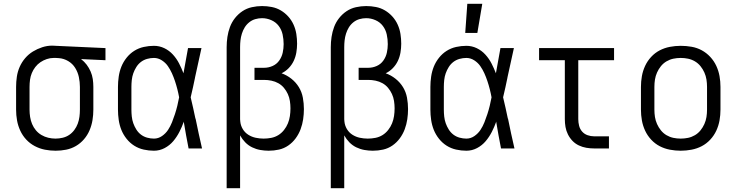

<svg xmlns="http://www.w3.org/2000/svg" viewBox="-20 -784 3890 1014"><path d="M274 12Q245 12 217 6.5Q189 1 163.5 -12.5Q138 -26 118.5 -47Q99 -68 87 -94Q75 -120 70 -148Q65 -176 65 -205V-325Q65 -352 69 -379Q73 -406 84 -431Q95 -456 113 -477Q131 -498 154 -512Q177 -526 203 -534.5Q229 -543 256 -543Q261 -543 265.5 -542.5Q270 -542 275 -542L537 -530V-466L408 -472Q425 -459 437.5 -442.5Q450 -426 458.5 -406.5Q467 -387 470 -366.5Q473 -346 473 -325V-205Q473 -177 468.5 -149.5Q464 -122 453 -96Q442 -70 423.5 -48.5Q405 -27 381 -13Q357 1 329.5 6.5Q302 12 274 12ZM273 -52Q292 -52 311 -56.5Q330 -61 345.5 -71.5Q361 -82 372.5 -97.5Q384 -113 390.5 -130.5Q397 -148 399.5 -167Q402 -186 402 -205V-325Q402 -351 396.5 -377Q391 -403 377 -425.5Q363 -448 340 -461.5Q317 -475 291 -477L275 -478H263Q245 -478 227 -472Q209 -466 193.5 -455.5Q178 -445 166.5 -430Q155 -415 148 -398Q141 -381 138.5 -362.5Q136 -344 136 -325V-205Q136 -186 139 -166.5Q142 -147 149.5 -129Q157 -111 169.5 -96Q182 -81 199 -71Q216 -61 235 -56.5Q254 -52 273 -52Z M793 12Q766 12 739 6Q712 0 689 -14.5Q666 -29 648.5 -51Q631 -73 621 -98Q611 -123 607 -150.5Q603 -178 603 -205V-325Q603 -352 607 -379.5Q611 -407 621 -432Q631 -457 648.5 -479Q666 -501 689 -515.5Q712 -530 739 -536Q766 -542 793 -542Q822 -542 848 -529.5Q874 -517 893.5 -495.5Q913 -474 926 -448.5Q939 -423 949 -397Q955 -430 961 -463.5Q967 -497 973 -530H1044Q1035 -491 1027 -452.5Q1019 -414 1010 -375V-374Q1005 -348 999 -322Q993 -296 987 -270Q994 -242 1000 -214Q1006 -186 1012 -158L1013 -157Q1021 -117 1029.5 -78Q1038 -39 1047 0H976Q969 -34 963 -68.5Q957 -103 951 -138V-142Q941 -114 927.5 -87.5Q914 -61 895 -38.5Q876 -16 849.5 -2Q823 12 793 12ZM793 -52Q816 -52 835.5 -65.5Q855 -79 867.5 -98Q880 -117 888.5 -138.5Q897 -160 904 -181.5Q911 -203 916.5 -225.5Q922 -248 926 -270Q922 -292 916.5 -313.5Q911 -335 904 -356Q897 -377 888 -397Q879 -417 866.5 -435Q854 -453 834.5 -465.5Q815 -478 793 -478Q775 -478 757 -473Q739 -468 724.5 -457Q710 -446 700 -430Q690 -414 684 -397Q678 -380 676 -361.5Q674 -343 674 -325V-205Q674 -187 676 -168.5Q678 -150 684 -133Q690 -116 700 -100Q710 -84 724.5 -73Q739 -62 757 -57Q775 -52 793 -52Z M1177 210V-535Q1177 -562 1181 -589Q1185 -616 1194.5 -641.5Q1204 -667 1221 -688.5Q1238 -710 1260.5 -725Q1283 -740 1310 -746Q1337 -752 1364 -752Q1390 -752 1415.5 -747Q1441 -742 1463 -729Q1485 -716 1502.5 -696.5Q1520 -677 1530.5 -653.5Q1541 -630 1545 -604.5Q1549 -579 1549 -553Q1549 -530 1545 -506.5Q1541 -483 1531 -462Q1521 -441 1504.5 -424Q1488 -407 1467 -397Q1495 -387 1519 -368Q1543 -349 1558.5 -323.5Q1574 -298 1579.5 -268Q1585 -238 1585 -208Q1585 -181 1581 -154Q1577 -127 1567.5 -101.5Q1558 -76 1541.5 -53.5Q1525 -31 1502.5 -15.5Q1480 0 1453.5 6Q1427 12 1399 12Q1377 12 1354.5 8Q1332 4 1311.5 -6Q1291 -16 1275 -32.5Q1259 -49 1248 -69V210ZM1372 -52Q1393 -52 1413 -56Q1433 -60 1450 -70.5Q1467 -81 1480 -97.5Q1493 -114 1500.5 -132.5Q1508 -151 1511 -171Q1514 -191 1514 -212Q1514 -231 1511 -250.5Q1508 -270 1500 -287.5Q1492 -305 1479.5 -320Q1467 -335 1450 -344.5Q1433 -354 1413.5 -358Q1394 -362 1375 -362H1324V-426H1375Q1398 -426 1419.5 -435.5Q1441 -445 1454.5 -464Q1468 -483 1473 -505.5Q1478 -528 1478 -551Q1478 -577 1472.5 -602Q1467 -627 1452 -647Q1437 -667 1413 -677.5Q1389 -688 1364 -688Q1346 -688 1328.5 -683Q1311 -678 1296.5 -666.5Q1282 -655 1272.5 -639.5Q1263 -624 1257.5 -606.5Q1252 -589 1250 -571Q1248 -553 1248 -535V-154L1249 -142Q1251 -121 1262 -102.5Q1273 -84 1291 -72.5Q1309 -61 1330 -56.5Q1351 -52 1372 -52Z M1727 210V-535Q1727 -562 1731 -589Q1735 -616 1744.5 -641.5Q1754 -667 1771 -688.5Q1788 -710 1810.5 -725Q1833 -740 1860 -746Q1887 -752 1914 -752Q1940 -752 1965.5 -747Q1991 -742 2013 -729Q2035 -716 2052.5 -696.5Q2070 -677 2080.5 -653.5Q2091 -630 2095 -604.5Q2099 -579 2099 -553Q2099 -530 2095 -506.5Q2091 -483 2081 -462Q2071 -441 2054.5 -424Q2038 -407 2017 -397Q2045 -387 2069 -368Q2093 -349 2108.5 -323.5Q2124 -298 2129.5 -268Q2135 -238 2135 -208Q2135 -181 2131 -154Q2127 -127 2117.5 -101.5Q2108 -76 2091.5 -53.5Q2075 -31 2052.5 -15.5Q2030 0 2003.5 6Q1977 12 1949 12Q1927 12 1904.5 8Q1882 4 1861.5 -6Q1841 -16 1825 -32.5Q1809 -49 1798 -69V210ZM1922 -52Q1943 -52 1963 -56Q1983 -60 2000 -70.5Q2017 -81 2030 -97.5Q2043 -114 2050.5 -132.5Q2058 -151 2061 -171Q2064 -191 2064 -212Q2064 -231 2061 -250.5Q2058 -270 2050 -287.5Q2042 -305 2029.5 -320Q2017 -335 2000 -344.5Q1983 -354 1963.5 -358Q1944 -362 1925 -362H1874V-426H1925Q1948 -426 1969.5 -435.5Q1991 -445 2004.5 -464Q2018 -483 2023 -505.5Q2028 -528 2028 -551Q2028 -577 2022.5 -602Q2017 -627 2002 -647Q1987 -667 1963 -677.5Q1939 -688 1914 -688Q1896 -688 1878.5 -683Q1861 -678 1846.5 -666.5Q1832 -655 1822.5 -639.5Q1813 -624 1807.5 -606.5Q1802 -589 1800 -571Q1798 -553 1798 -535V-154L1799 -142Q1801 -121 1812 -102.5Q1823 -84 1841 -72.5Q1859 -61 1880 -56.5Q1901 -52 1922 -52Z M2443 12Q2416 12 2389 6Q2362 0 2339 -14.5Q2316 -29 2298.5 -51Q2281 -73 2271 -98Q2261 -123 2257 -150.5Q2253 -178 2253 -205V-325Q2253 -352 2257 -379.5Q2261 -407 2271 -432Q2281 -457 2298.5 -479Q2316 -501 2339 -515.5Q2362 -530 2389 -536Q2416 -542 2443 -542Q2472 -542 2498 -529.5Q2524 -517 2543.5 -495.5Q2563 -474 2576 -448.5Q2589 -423 2599 -397Q2605 -430 2611 -463.5Q2617 -497 2623 -530H2694Q2685 -491 2677 -452.5Q2669 -414 2660 -375V-374Q2655 -348 2649 -322Q2643 -296 2637 -270Q2644 -242 2650 -214Q2656 -186 2662 -158L2663 -157Q2671 -117 2679.5 -78Q2688 -39 2697 0H2626Q2619 -34 2613 -68.5Q2607 -103 2601 -138V-142Q2591 -114 2577.5 -87.5Q2564 -61 2545 -38.5Q2526 -16 2499.5 -2Q2473 12 2443 12ZM2443 -52Q2466 -52 2485.5 -65.5Q2505 -79 2517.5 -98Q2530 -117 2538.5 -138.5Q2547 -160 2554 -181.5Q2561 -203 2566.5 -225.5Q2572 -248 2576 -270Q2572 -292 2566.5 -313.5Q2561 -335 2554 -356Q2547 -377 2538 -397Q2529 -417 2516.5 -435Q2504 -453 2484.5 -465.5Q2465 -478 2443 -478Q2425 -478 2407 -473Q2389 -468 2374.5 -457Q2360 -446 2350 -430Q2340 -414 2334 -397Q2328 -380 2326 -361.5Q2324 -343 2324 -325V-205Q2324 -187 2326 -168.5Q2328 -150 2334 -133Q2340 -116 2350 -100Q2360 -84 2374.5 -73Q2389 -62 2407 -57Q2425 -52 2443 -52Z M2437 -610 2448 -764H2527L2501 -610Z M3196 0H3118Q3097 0 3076.5 -3.5Q3056 -7 3037 -16Q3018 -25 3003.5 -40Q2989 -55 2979.5 -74Q2970 -93 2966.5 -113.5Q2963 -134 2963 -155V-466H2827V-530H3223V-466H3034V-155Q3034 -137 3038.5 -119.5Q3043 -102 3054.5 -89Q3066 -76 3083 -70Q3100 -64 3118 -64H3196Z M3575 12Q3546 12 3517.5 6.5Q3489 1 3464 -12Q3439 -25 3419 -46.5Q3399 -68 3387 -94Q3375 -120 3370 -148Q3365 -176 3365 -205V-325Q3365 -354 3370 -382Q3375 -410 3387 -436Q3399 -462 3419 -483.5Q3439 -505 3464 -518Q3489 -531 3517.5 -536.5Q3546 -542 3575 -542Q3604 -542 3632.5 -537Q3661 -532 3686 -518.5Q3711 -505 3731 -483.5Q3751 -462 3763 -436Q3775 -410 3780 -382Q3785 -354 3785 -325V-205Q3785 -176 3780 -148Q3775 -120 3763 -94Q3751 -68 3731 -46.5Q3711 -25 3686 -12Q3661 1 3632.5 6.5Q3604 12 3575 12ZM3575 -52Q3595 -52 3614 -56Q3633 -60 3650 -70Q3667 -80 3679.5 -95.5Q3692 -111 3700 -129Q3708 -147 3711 -166Q3714 -185 3714 -205V-325Q3714 -345 3711 -364Q3708 -383 3700 -401Q3692 -419 3679.5 -434.5Q3667 -450 3650 -460Q3633 -470 3614 -474Q3595 -478 3575 -478Q3555 -478 3536 -474Q3517 -470 3500 -460Q3483 -450 3470.5 -434.5Q3458 -419 3450 -401Q3442 -383 3439 -364Q3436 -345 3436 -325V-205Q3436 -185 3439 -166Q3442 -147 3450 -129Q3458 -111 3470.5 -95.5Q3483 -80 3500 -70Q3517 -60 3536 -56Q3555 -52 3575 -52Z"/></svg>

Font: Lode Term
Style: Regular
Weight: 400
Monospace: yes
Designer: Belleve Invis
Foundry: Belleve Invis
Version: Version 29.2.0